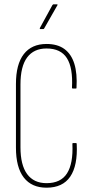

<svg xmlns="http://www.w3.org/2000/svg" viewBox="-20 -865 429 891"><path d="M196 6Q127 6 90.5 -41Q54 -88 54 -180V-475Q54 -567 90.5 -614Q127 -661 196 -661Q247 -661 279 -637.5Q311 -614 325 -569Q339 -524 335 -457Q335 -454 332 -454H318Q314 -454 314 -458Q319 -550 290.5 -595Q262 -640 196 -640Q137 -640 106 -598.5Q75 -557 75 -473V-182Q75 -99 106 -57Q137 -15 196 -15Q262 -15 291 -60.5Q320 -106 316 -197Q315 -201 319 -201H333Q336 -201 336 -197Q341 -97 306 -45.5Q271 6 196 6ZM167 -730Q166 -730 165 -731Q164 -732 165 -735L223 -841Q226 -845 228 -845H244Q246 -845 247 -843.5Q248 -842 246 -840L185 -733Q184 -730 180 -730Z"/></svg>

Font: Sofia Sans Extra Condensed Thin
Style: Regular
Weight: 250
Version: Version 4.100